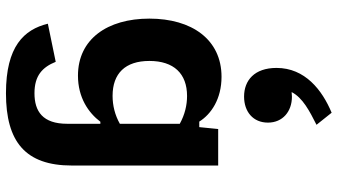

<svg xmlns="http://www.w3.org/2000/svg" viewBox="-270 -694 1160 660"><g transform="rotate(90 310.0 -364.0)"><path d="M44 -297.5C44 -153 114.5 -52 240 -52C315.5 -52 367.5 -88 398.5 -129H405.5V-15C405.5 69 363 97.5 300.5 97.5C239.5 97.5 211 70 192.5 24.5L61.5 51.5C81.5 133.5 139.5 195.5 300.5 195.5C467.5 195.5 549 128.5 549 -31V-534H423.5L417 -469H398C372.5 -510 320 -545.5 244 -545.5C115.5 -545.5 44 -443 44 -297.5ZM312.5 -787.5C307 -787.5 301.5 -787 296.5 -786.5C316 -824.5 361.5 -848 409 -872L367.5 -924C289.5 -891.5 213.5 -832.5 213.5 -734.5C213.5 -658.5 256.5 -623 312 -623C364 -623 401.5 -654 401.5 -705C401.5 -756 363 -787.5 312.5 -787.5ZM189.5 -297.5C189.5 -381.5 233 -427 310 -427C341 -427 374 -419.5 405.5 -402V-196C375.5 -179 342.5 -171 309.5 -171C232.5 -171 189.5 -214.5 189.5 -297.5Z"/></g></svg>

Font: Monaspace Neon
Style: Bold
Weight: 700
Designer: Riley Cran & the Lettermatic Team
Foundry: Lettermatic
Version: Version 1.200 (Monaspace Neon)